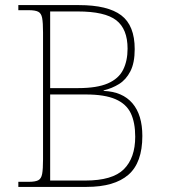

<svg xmlns="http://www.w3.org/2000/svg" viewBox="-20 -734 662 754"><path d="M52 0V-20H93Q118 -20 130 -26Q142 -32 145.5 -51Q149 -70 149 -108V-606Q149 -645 145.5 -663.5Q142 -682 130 -688Q118 -694 93 -694H52V-714H290Q403 -714 456 -674Q509 -634 509 -541Q509 -487 492 -454Q475 -421 447.5 -404Q420 -387 387 -379V-377Q461 -374 500 -328.5Q539 -283 539 -200Q539 -95 484 -47.5Q429 0 320 0ZM315 -25Q422 -25 466.5 -69.5Q511 -114 511 -197Q511 -253 493.5 -289.5Q476 -326 433.5 -344.5Q391 -363 317 -363H177V-25ZM287 -388Q361 -388 403.5 -406.5Q446 -425 463.5 -460Q481 -495 481 -543Q481 -620 436.5 -654.5Q392 -689 285 -689H177V-388Z"/></svg>

Font: Noto Serif Gujarati Thin
Style: Regular
Weight: 250
Version: Version 2.102